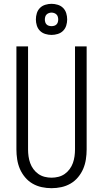

<svg xmlns="http://www.w3.org/2000/svg" viewBox="-20 -978 540 1006"><path d="M250 8Q224 8 198.5 2.5Q173 -3 150.5 -16Q128 -29 111 -49.5Q94 -70 84 -93.5Q74 -117 70 -143Q66 -169 66 -195V-735H127V-195Q127 -177 129.5 -159Q132 -141 138 -124Q144 -107 155 -92Q166 -77 181 -66.5Q196 -56 214 -51.5Q232 -47 250 -47Q268 -47 286 -51.5Q304 -56 319 -66.5Q334 -77 345 -92Q356 -107 362 -124Q368 -141 370.5 -159Q373 -177 373 -195V-735H434V-195Q434 -169 430 -143Q426 -117 416 -93.5Q406 -70 389 -49.5Q372 -29 349.5 -16Q327 -3 301.5 2.5Q276 8 250 8ZM250 -795Q234 -795 217.5 -800Q201 -805 189.5 -816.5Q178 -828 173 -844Q168 -860 168 -876Q168 -893 173 -909Q178 -925 189.5 -936.5Q201 -948 217.5 -953Q234 -958 250 -958Q266 -958 282.5 -953Q299 -948 310.5 -936.5Q322 -925 327 -909Q332 -893 332 -876Q332 -860 327 -844Q322 -828 310.5 -816.5Q299 -805 282.5 -800Q266 -795 250 -795ZM250 -841Q257 -841 264 -843Q271 -845 276 -850Q281 -855 283 -862Q285 -869 285 -876Q285 -883 283 -890Q281 -897 276 -902Q271 -907 264 -909.5Q257 -912 250 -912Q243 -912 236 -909.5Q229 -907 224 -902Q219 -897 217 -890Q215 -883 215 -876Q215 -869 217 -862Q219 -855 224 -850Q229 -845 236 -843Q243 -841 250 -841Z"/></svg>

Font: Iosevka Term Light
Style: Regular
Weight: 300
Monospace: yes
Designer: Belleve Invis
Foundry: Belleve Invis
Version: Version 9.0.1; ttfautohint (v1.8.3)